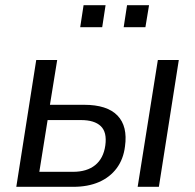

<svg xmlns="http://www.w3.org/2000/svg" viewBox="-20 -722 753 742"><path d="M43 0 120 -490H201L173 -317H305Q394 -317 434 -275.5Q474 -234 463 -156Q457 -107 431 -72Q405 -37 362.5 -18.5Q320 0 263 0ZM132 -58H262Q316 -58 348 -84Q380 -110 387 -160Q394 -211 369.5 -234.5Q345 -258 293 -258H164ZM512 0 590 -490H671L594 0ZM458 -617 471 -702H556L542 -617ZM290 -617 303 -702H388L375 -617Z"/></svg>

Font: Nunito Sans 10pt SemiCondensed
Style: Italic
Weight: 400
Width: 4
Italic angle: -9°
Designer: Vernon Adams
Foundry: Vernon Adams
Version: Version 3.101;gftools[0.9.27]